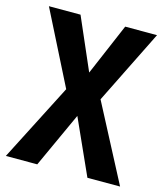

<svg xmlns="http://www.w3.org/2000/svg" viewBox="-108 -797 761 880"><g transform="rotate(15 273.0 -357.0)"><path d="M544 0 354 -363 528 -714H377L272 -468L165 -714H15L190 -367L2 0H151L271 -262L389 0Z"/></g></svg>

Font: Noto Sans Display SemiCondensed
Style: Bold
Weight: 700
Width: 4
Designer: Monotype Design Team
Foundry: Monotype Imaging Inc.
Version: Version 1.900